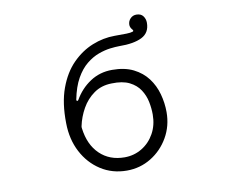

<svg xmlns="http://www.w3.org/2000/svg" viewBox="-84 -877 1168 998"><g transform="rotate(-10 500.0 -378.0)"><path d="M508 17Q431 17 370.5 -22Q310 -61 275 -128Q240 -195 239 -280Q237 -387 265 -463.5Q293 -540 341 -588.5Q389 -637 447.5 -660.5Q506 -684 566 -684Q607 -684 629 -684.5Q651 -685 662 -689Q666 -690 666 -694Q666 -697 661 -702Q651 -714 651 -727Q651 -746 664 -759.5Q677 -773 696 -773Q720 -773 731.5 -757.5Q743 -742 743 -722Q743 -669 700 -647.5Q657 -626 580 -627Q561 -627 532 -623.5Q503 -620 470 -608Q437 -596 405.5 -570.5Q374 -545 349.5 -501.5Q325 -458 312 -392V-390Q312 -385 315.5 -384.5Q319 -384 322 -388Q354 -444 405.5 -478Q457 -512 522 -512Q588 -512 634 -489Q680 -466 708.5 -428Q737 -390 750 -342.5Q763 -295 763 -247Q763 -174 728.5 -114Q694 -54 636 -18.5Q578 17 508 17ZM508 -53Q558 -53 599.5 -78Q641 -103 665.5 -147Q690 -191 690 -247Q690 -280 683 -314.5Q676 -349 656.5 -379Q637 -409 601 -427Q565 -445 507 -443Q453 -442 413.5 -414Q374 -386 349.5 -342.5Q325 -299 315 -251Q314 -246 315 -240Q326 -152 377.5 -102.5Q429 -53 508 -53Z"/></g></svg>

Font: Kiwi Maru
Style: Regular
Weight: 400
Designer: Hiroki-Chan
Version: Version 1.100